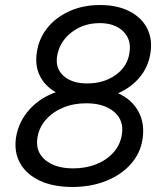

<svg xmlns="http://www.w3.org/2000/svg" viewBox="-20 -732 654 764"><path d="M268 12Q191 12 137.5 -13.5Q84 -39 59.5 -83.5Q35 -128 44 -187Q55 -249 96.5 -295.5Q138 -342 202 -365Q158 -390 138 -431.5Q118 -473 127 -527Q136 -582 170.5 -623.5Q205 -665 258.5 -688.5Q312 -712 378 -712Q447 -712 495.5 -687Q544 -662 566 -618Q588 -574 578 -517Q569 -464 535.5 -424Q502 -384 450 -361Q505 -336 531 -288Q557 -240 547 -177Q538 -121 500 -78.5Q462 -36 402 -12Q342 12 268 12ZM327 -400Q393 -400 440 -433.5Q487 -467 495 -521Q504 -574 470.5 -607Q437 -640 377 -640Q311 -640 263.5 -602.5Q216 -565 207 -507Q200 -459 233.5 -429.5Q267 -400 327 -400ZM271 -62Q322 -62 364 -79Q406 -96 432.5 -126.5Q459 -157 465 -197Q474 -253 434 -287Q394 -321 323 -321Q272 -321 230.5 -303.5Q189 -286 162 -255Q135 -224 129 -184Q120 -129 160 -95.5Q200 -62 271 -62Z"/></svg>

Font: Figtree
Style: Italic
Weight: 400
Italic angle: -9.5°
Foundry: Erik Kennedy
Version: Version 2.001; ttfautohint (v1.8.4.7-5d5b);gftools[0.9.27]